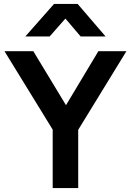

<svg xmlns="http://www.w3.org/2000/svg" viewBox="-20 -962 669 982"><path d="M249.5 0V-299L3 -700H150.5L317.5 -424L483 -700H626.5L380 -298V0ZM109.5 -775.5 256.5 -942H377L520 -775.5H392.5L314.5 -867L234 -775.5Z"/></svg>

Font: Geologica Cursive Medium
Style: Regular
Weight: 500
Designer: Sindre Bremnes, Frode Helland
Foundry: Monokrom Skriftforlag AS
Version: Version 1.010;gftools[0.9.28]